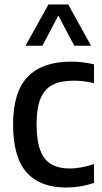

<svg xmlns="http://www.w3.org/2000/svg" viewBox="-20 -828 456 858"><path d="M38.5 -271.5Q38.5 -417.5 104 -485Q169.5 -552.5 296 -552.5Q350.5 -552.5 400 -540.5V-456.5Q352.5 -467.5 310 -467.5Q251.5 -467.5 215.2 -449Q179 -430.5 161.2 -388Q143.5 -345.5 143.5 -273.5Q143.5 -200 160 -156.5Q176.5 -113 209.2 -94Q242 -75 293 -75Q338.5 -75 400 -94.5V-10.5Q339.5 10 276 10Q158.5 10 98.5 -58Q38.5 -126 38.5 -271.5ZM387 -623.5H312L240.5 -758.5L169.5 -623.5H94L196.5 -808H285Z"/></svg>

Font: Encode Sans Semi Condensed Medium
Style: Regular
Weight: 500
Width: 4
Designer: Multiple Designers
Foundry: Impallari Type
Version: Version 2.000